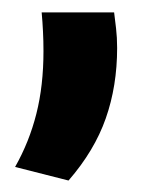

<svg xmlns="http://www.w3.org/2000/svg" viewBox="-20 -174 256 318"><path d="M49 -153.5H169Q170.5 -142.5 172.2 -127.2Q174 -112 174 -94.5Q174 -31.5 155.2 22Q136.5 75.5 93.5 125L5 102.5Q28.5 61 40.2 14.5Q52 -32 52 -89.5Q52 -106.5 51.2 -121.8Q50.5 -137 49 -153.5Z"/></svg>

Font: Anek Devanagari SemiBold
Style: Regular
Weight: 600
Designer: Kailash Malviya (Devanagari) & Yesha Goshar (Latin)
Foundry: Ek Type
Version: Version 1.003